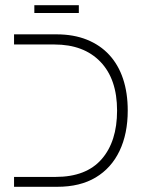

<svg xmlns="http://www.w3.org/2000/svg" viewBox="-20 -718 565 738"><path d="M34 0V-38H194Q311 -38 370.5 -106Q430 -174 430 -293Q430 -414 366 -480.5Q302 -547 189 -547H34V-586H197Q263 -586 314 -565.5Q365 -545 400 -507Q435 -469 453 -415Q471 -361 471 -293Q471 -204 439.5 -138Q408 -72 348 -36Q288 0 200 0ZM112 -668V-698H283V-668Z"/></svg>

Font: Noto Sans Hebrew ExtraLight
Style: Regular
Weight: 250
Designer: Monotype Design Team
Foundry: Monotype Imaging Inc.
Version: Version 2.003